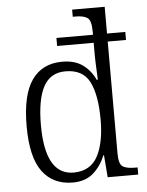

<svg xmlns="http://www.w3.org/2000/svg" viewBox="-54 -804 656 858"><g transform="rotate(-5 274.0 -375.0)"><path d="M238 10Q150 10 102 -54.5Q54 -119 54 -259Q54 -399 101 -465.5Q148 -532 237 -532Q294 -532 329.5 -506Q365 -480 384 -438H389Q389 -446 388 -466Q387 -486 386 -507.5Q385 -529 385 -543V-604H221V-640H385V-654Q385 -704 368 -716Q351 -728 315 -728H302V-760H448V-640H530V-604H448V-102Q448 -55 465 -43.5Q482 -32 520 -32H532V0H395L387 -100H385Q364 -50 329 -20Q294 10 238 10ZM247 -34Q321 -35 353.5 -95Q386 -155 386 -259Q386 -370 356 -429Q326 -488 248 -488Q180 -488 149 -430Q118 -372 118 -258Q118 -33 247 -34Z"/></g></svg>

Font: Noto Serif Armenian SemiCondensed Light
Style: Regular
Weight: 300
Width: 4
Designer: Monotype Design Team
Foundry: Monotype Imaging Inc.
Version: Version 2.008; ttfautohint (v1.8.4.7-5d5b)